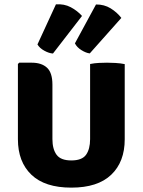

<svg xmlns="http://www.w3.org/2000/svg" viewBox="-20 -844 653 879"><path d="M551 -206.5Q551 -103 489.2 -44Q427.5 15 306.5 15Q185.5 15 123.8 -44Q62 -103 62 -206.5V-551L68 -557H125Q170.5 -557 195.2 -534Q220 -511 220 -456.5V-207Q220 -161.5 239 -135.5Q258 -109.5 306.5 -109.5Q355.5 -109.5 374 -135.5Q392.5 -161.5 392.5 -207V-551Q412.5 -555 433.5 -556Q454.5 -557 470 -557Q484 -557 508 -555.8Q532 -554.5 551 -550.5ZM419.5 -823.5Q457 -824 486.5 -805.8Q516 -787.5 535.5 -762L391 -599.5Q373.5 -601.5 352.8 -614.5Q332 -627.5 323 -645.5ZM236 -824Q273.5 -827 303.8 -811Q334 -795 355.5 -771L222.5 -599Q204.5 -600 183 -611.8Q161.5 -623.5 151.5 -640.5Z"/></svg>

Font: Signika SC
Style: Regular
Weight: 300
Designer: Anna Giedryś
Foundry: Anna Giedryś
Version: Version 2.000